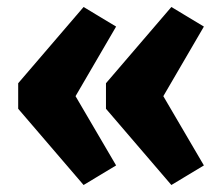

<svg xmlns="http://www.w3.org/2000/svg" viewBox="-20 -556 636 549"><path d="M470 -27 283 -245V-318L470 -536L563 -480L447 -281L563 -83ZM219 -27 32 -245V-318L219 -536L312 -480L196 -281L312 -83Z"/></svg>

Font: REM Medium
Style: Bold
Weight: 700
Version: Version 1.005;gftools[0.9.28]